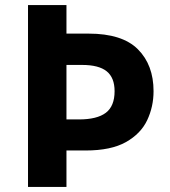

<svg xmlns="http://www.w3.org/2000/svg" viewBox="-20 -734 668 754"><path d="M583 -376Q583 -315 558 -262Q533 -209 474.5 -176Q416 -143 316 -143H241V0H90V-714H241V-602H328Q460 -602 521.5 -540.5Q583 -479 583 -376ZM290 -265Q361 -265 395.5 -291Q430 -317 430 -376Q430 -429 399 -454Q368 -479 302 -479H241V-265Z"/></svg>

Font: Noto Sans Kawi
Style: Bold
Weight: 700
Designer: Fadhl Haqq
Version: Version 1.000